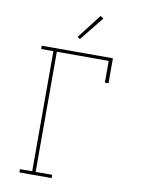

<svg xmlns="http://www.w3.org/2000/svg" viewBox="-102 -1029 804 1097"><g transform="rotate(10 300.0 -480.5)"><path d="M89 0V-19H160V-716H89V-735H502V-590H481V-716H180V-19H276V0ZM297 -810 282 -820 391 -961 409 -949Z"/></g></svg>

Font: Iosevka Slab Thin Extended
Style: Regular
Weight: 100
Width: 7
Monospace: yes
Designer: Belleve Invis
Foundry: Belleve Invis
Version: Version 11.1.1; ttfautohint (v1.8.3)